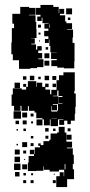

<svg xmlns="http://www.w3.org/2000/svg" viewBox="-20 -554 364 778"><path d="M212 -286H188V-310H210V-315H187V-341H210V-342H184V-368H180V-394H178V-380H162V-396H176V-407H159V-429H176V-438H160V-458H177V-460H152V-482H149V-469H131V-487H144V-494H126V-522H144V-534H196V-526H218V-501H220V-518H240V-498H223V-492H244V-467H249V-460H272V-436H252V-434H276V-402H254H274V-380H282V-336V-306H281V-277H239V-280H212V-308ZM103 -275H57V-310H32V-334H26V-382H28V-410V-440H37V-458H30V-498H62V-526H98V-522H124V-494H98V-492H124V-465H127V-436H128V-400H106V-399H121V-377H107V-374H126V-353H131V-367H149V-349H135V-339H151V-317H135V-314H156V-282H130V-278H103ZM272 -496H248V-520H272ZM265 -473H255V-483H265ZM182 -442V-455H180V-442ZM146 -442H134V-454H146ZM144 -414H136V-422H144ZM142 -386H138V-390H142ZM175 -353H165V-363H175ZM180 -318H160V-338H180ZM180 -288H160V-308H180ZM63 -105H37V-125H27V-171H32V-196H68V-191H86V-202H93V-225H127V-202H129V-219H151V-202H163V-215H177V-201H164V-191H183V-172H188V-190H209V-229H219V-249H237V-261H283V-215V-185H281V-175H287V-121H285V-93H283V-65H267V-51H253V-65H240V-48H220V-68H237V-70H215V-43H185V-70H182V-46H158V-70H152V-75H127V-98H120V-105H97V-124H93V-105H67V-125H63ZM119 -229H101V-247H119ZM179 -229H161V-247H179ZM208 -230H192V-246H208ZM87 -231H73V-245H87ZM145 -233H135V-243H145ZM61 -197H39V-219H61ZM207 -201H193V-215H207ZM86 -202H74V-214H86ZM212 -166H194V-164H216V-133H233V-135H217V-161H233V-165H217V-187H212ZM211 -107H189V-124H187V-106H188V-102H212V-106H215V-132H194V-129H211ZM65 -73H35V-103H65ZM90 -78H70V-98H90ZM116 -82H104V-94H116ZM188 -73H212V-74H188ZM152 -46H128V-70H152ZM88 -50H72V-66H88ZM57 -51H43V-65H57ZM114 -54H106V-62H114ZM127 139H93V105H96V78H118V71H101V53H119V70H121V43H142V37H135V27H145V34H156V18H180V12H185V-13H211V-17H218V-40H242V-17H249V20H272V44H251V47H275V73H279V111H275V132H280V172H252V204H208V160H240V134H219V141H181V134H158V120H156V138H127ZM177 -21H163V-35H177ZM266 -22H254V-34H266ZM205 -23H195V-33H205ZM85 -23H75V-33H85ZM53 -25H47V-31H53ZM270 12H250V-8H270ZM176 8H164V-4H176ZM115 7H105V-3H115ZM90 42H70V22H90ZM116 38H104V26H116ZM53 35H47V29H53ZM60 72H40V52H60ZM86 68H74V56H86ZM61 103H39V81H61ZM82 94H78V90H82ZM63 135H37V109H63ZM245 132V111H242V132ZM90 132H70V112H90ZM59 161H41V143H59ZM238 160H222V144H238ZM85 157H75V147H85ZM114 156H106V148H114ZM202 154H198V150H202ZM86 188H74V176H86ZM206 188H194V176H206ZM116 188H104V176H116Z"/></svg>

Font: Rubik Storm
Style: Regular
Weight: 400
Designer: Hubert and Fischer, NaN
Foundry: Hubert and Fischer, NaN
Version: Version 2.201